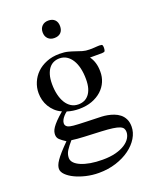

<svg xmlns="http://www.w3.org/2000/svg" viewBox="-159 -734 817 1036"><g transform="rotate(-20 250.0 -216.0)"><path d="M481.9 -407.7Q481.9 -405.3 481 -398.7Q480 -392.1 477.5 -388.7Q475.1 -386.7 470.9 -386Q466.8 -385.3 461.9 -384.8Q456.5 -384.3 450.2 -384.8H393.1Q405.8 -367.7 412.6 -345.5Q419.4 -323.2 419.4 -295.4Q419.9 -264.6 408.2 -237.3Q396.5 -210 373.8 -189.2Q351.1 -168.5 318.4 -156.2Q285.6 -144 243.7 -144Q226.6 -144 209.5 -146.5Q192.4 -148.9 175.3 -154.3Q165.5 -147 156.7 -137.2Q147.9 -127.4 143.1 -117.4Q138.2 -107.4 138.4 -97.9Q138.7 -88.4 146 -81.5Q148.9 -78.6 153.1 -76.7Q157.2 -74.7 164.6 -73Q171.9 -71.3 183.6 -70.1Q195.3 -68.8 213.6 -68.1Q231.9 -67.4 258.1 -66.4Q284.2 -65.4 320.3 -64.5Q329.1 -64.5 344 -63.7Q358.9 -63 376.5 -59.8Q394 -56.6 411.6 -50Q429.2 -43.5 443.8 -32Q458.5 -20.5 467.5 -2.4Q476.6 15.6 476.6 41.5Q476.6 75.2 457.5 106.7Q438.5 138.2 404.8 162.8Q371.1 187.5 325.4 202.1Q279.8 216.8 226.1 216.8Q189 216.8 153.6 208.5Q118.2 200.2 90.8 187Q63.5 173.8 46.6 157Q29.8 140.1 29.8 123Q29.8 113.3 33.9 102.1Q38.1 90.8 48.1 76.2Q58.1 61.5 75.4 42Q92.8 22.5 119.1 -3.9Q96.7 -18.1 85 -29.3Q73.2 -40.5 73.2 -57.6Q73.2 -66.4 75.9 -75.9Q78.6 -85.4 86.9 -97.7Q95.2 -109.9 110.6 -126Q126 -142.1 151.4 -163.6Q129.9 -172.9 114 -187.7Q98.1 -202.6 87.4 -220.5Q76.7 -238.3 71.5 -258.5Q66.4 -278.8 66.4 -299.3Q66.4 -330.6 78.6 -359.6Q90.8 -388.7 113.5 -410.9Q136.2 -433.1 169.4 -446.5Q202.6 -460 244.1 -460Q272.9 -460 293.5 -454.6Q314 -449.2 331.3 -443.1Q348.6 -437 366.2 -431.6Q383.8 -426.3 406.7 -426.3Q421.9 -426.3 431.9 -427Q441.9 -427.7 449.2 -428.2Q456.5 -428.7 462.4 -428.7Q468.8 -428.7 475.6 -427.2Q481.9 -425.8 481.9 -407.7ZM333 -282.7Q333 -317.4 326.4 -345.7Q319.8 -374 307.1 -394.3Q294.4 -414.6 276.6 -425.8Q258.8 -437 235.8 -437Q218.3 -437 202.9 -430.4Q187.5 -423.8 176 -409.4Q164.6 -395 158 -373Q151.4 -351.1 151.4 -320.3Q151.4 -287.1 158 -259.3Q164.6 -231.4 177 -211.2Q189.5 -190.9 207.5 -179.7Q225.6 -168.5 249 -168.5Q266.6 -168.5 282 -175Q297.4 -181.6 308.8 -195.6Q320.3 -209.5 326.7 -231Q333 -252.4 333 -282.7ZM440.9 59.6Q440.9 47.9 435.8 39.3Q430.7 30.8 416.7 25.1Q402.8 19.5 378.7 16.1Q354.5 12.7 315.9 10.7Q260.7 8.3 218.3 6.3Q175.8 4.4 146 0Q125 24.4 112.5 43.7Q100.1 63 100.1 85.4Q100.1 101.1 112.3 114Q124.5 127 147 136.5Q169.4 146 200.4 151.4Q231.4 156.7 269 156.7Q313 156.7 345.2 148.2Q377.4 139.6 398.7 125.7Q419.9 111.8 430.4 94.5Q440.9 77.1 440.9 59.6ZM299.3 -599.6Q299.3 -575.7 286.1 -562.5Q272.9 -549.3 249 -549.3Q226.6 -549.3 212.9 -563Q199.2 -576.7 199.2 -599.6Q199.2 -622.1 212.9 -635.7Q226.6 -649.4 249 -649.4Q272.9 -649.4 286.1 -636.2Q299.3 -623 299.3 -599.6Z"/></g></svg>

Font: Doulos SIL Compact
Style: Regular
Weight: 400
Designer: Walt Agee, Victor Gaultney, Peter Martin, Debbi Hosken
Foundry: SIL International
Version: Version 4.110; 2011; Maintenance release ; LnSpcTght